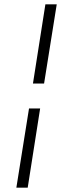

<svg xmlns="http://www.w3.org/2000/svg" viewBox="-20 -780 280 880"><path d="M131 -397H182L240 -760H188ZM55 80H107L164 -283H113Z"/></svg>

Font: Arthouse Owned Light
Style: Italic
Weight: 300
Italic angle: -10°
Designer: Jeremy Tribby
Foundry: Tribby Type
Version: Version 1.000;PS 001.000;hotconv 1.0.88;makeotf.lib2.5.64775